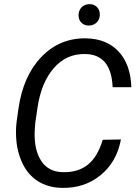

<svg xmlns="http://www.w3.org/2000/svg" viewBox="-20 -908 676 938"><path d="M56.6 0ZM570.8 -226.6Q550.3 -116.2 470.9 -51.8Q391.6 12.7 280.8 9.8Q214.8 8.3 165.5 -22.7Q116.2 -53.7 88.9 -112.1Q61.5 -170.4 58.6 -241.2Q56.6 -281.2 62 -319.3L70.3 -377.9Q93.3 -538.1 182.9 -630.6Q272.5 -723.1 400.9 -720.7Q501 -718.8 559.6 -656Q618.2 -593.3 621.6 -481.9H530.3Q523.9 -631.3 413.1 -643.1L397 -644Q304.7 -646.5 242.9 -575.4Q181.2 -504.4 163.1 -381.3L152.3 -307.6L149.4 -264.6Q146.5 -174.8 181.4 -121.8Q216.3 -68.8 285.2 -66.9Q359.4 -64.5 408 -102.5Q456.5 -140.6 481.9 -225.1ZM363.8 -833.5Q363.8 -856.4 377.9 -871.6Q392.1 -886.7 415.5 -887.7Q438 -888.7 452.9 -874.3Q467.8 -859.9 467.8 -836.4Q467.3 -813.5 452.9 -798.8Q438.5 -784.2 415.5 -783.2Q394 -782.2 378.9 -796.1Q363.8 -810.1 363.8 -833.5Z"/></svg>

Font: Roboto
Style: Italic
Weight: 400
Italic angle: -12°
Designer: Google
Version: Version 2.134; 2016; ttfautohint (v1.6)